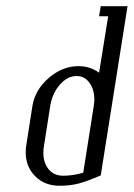

<svg xmlns="http://www.w3.org/2000/svg" viewBox="-20 -596 429 616"><path d="M62.5 -107.4Q62.5 -117.7 64 -127.9L84 -255.9Q92.3 -307.6 136.2 -345.7Q180.2 -383.8 231.9 -383.8Q269 -383.8 297.9 -362.8L327.1 -543.9H297.9L303.2 -576.2H389.2L303.2 -33.2Q259.8 -14.6 232.7 -7.3Q205.6 0 170.9 0Q123.5 0 93 -30.5Q62.5 -61 62.5 -107.4ZM119.1 -106.4Q119.1 -73.2 136.2 -52.7Q153.3 -32.2 183.1 -32.2Q214.4 -32.2 247.1 -42L280.8 -255.9Q282.7 -269.5 282.7 -275.9Q282.7 -308.6 267.1 -330.3Q251.5 -352.1 226.1 -352.1Q196.3 -352.1 172.1 -324.5Q147.9 -296.9 141.1 -255.9L121.1 -127.9Q119.1 -118.2 119.1 -106.4Z"/></svg>

Font: Gawaa
Style: Italic
Weight: 400
Designer: T. Christopher White
Version: Version 1.0